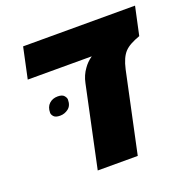

<svg xmlns="http://www.w3.org/2000/svg" viewBox="-115 -743 843 854"><g transform="rotate(-20 306.0 -316.0)"><path d="M205.6 0 287.1 -383.8Q294.4 -419.4 314.5 -446.8Q329.6 -468.8 353 -485.4L354.5 -486.3H51.3L82.5 -632.3H612.3L583.5 -498.5Q558.1 -489.3 540.5 -479.7Q522.9 -470.2 510.7 -457.5Q487.8 -433.1 476.1 -380.4L395 0ZM132.3 -286.1Q110.8 -286.1 102.5 -295.4Q94.2 -304.7 94.2 -313.5Q94.2 -340.8 110.1 -355.7Q126 -370.6 150.4 -370.6Q171.9 -370.6 180.4 -360.6Q189 -350.6 189 -341.8Q189 -313 171.4 -299.6Q153.8 -286.1 132.3 -286.1Z"/></g></svg>

Font: Open Sans ExtraBold
Style: Italic
Weight: 800
Italic angle: -12°
Designer: Monotype Design Team
Foundry: Monotype Imaging Inc.
Version: Version 3.000; ttfautohint (v1.8.4)